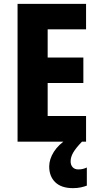

<svg xmlns="http://www.w3.org/2000/svg" viewBox="-20 -800 514 995"><path d="M426 -66H71V-780H426V-648H227V-502H412V-370H227V-199H426ZM346 36Q346 55 356.5 66.5Q367 78 386 78Q400 78 411 75Q422 72 430 68V162Q417 167 399 171Q381 175 358 175Q298 175 266.5 144.5Q235 114 235 63Q235 25 259 -13Q283 -51 331 -82L405 -66Q373 -33 359.5 -9.5Q346 14 346 36Z"/></svg>

Font: Noto Sans Malayalam UI Condensed ExtraBold
Style: Regular
Weight: 800
Width: 3
Designer: Jelle Bosma - Monotype Design Team
Foundry: Monotype Imaging Inc.
Version: Version 2.104; ttfautohint (v1.8.4.7-5d5b)